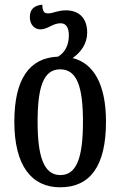

<svg xmlns="http://www.w3.org/2000/svg" viewBox="-20 -787 512 817"><path d="M236 10C364 10 431 -81 431 -269C431 -429 378 -518 289 -540C325 -565 351 -602 351 -648C351 -705 321 -743 260 -743C245 -743 230 -740 219 -737C208 -734 196 -730 185 -730C169 -730 161 -736 160 -767C125 -764 107 -747 107 -714C107 -682 127 -662 152 -662C167 -662 180 -668 196 -676C212 -684 224 -688 238 -688C263 -688 273 -667 273 -636C273 -595 256 -563 227 -546C105 -541 41 -451 41 -269C41 -81 115 10 236 10ZM237 -42C166 -42 140 -121 140 -269C140 -417 165 -492 236 -492C308 -492 333 -417 333 -269C333 -121 308 -42 237 -42Z"/></svg>

Font: Noto Serif Georgian ExtraCondensed Semi
Style: Regular
Weight: 600
Width: 3
Designer: Monotype Design Team
Foundry: Monotype Imaging Inc.
Version: Version 1.901